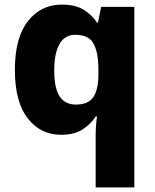

<svg xmlns="http://www.w3.org/2000/svg" viewBox="-20 -579 677 839"><path d="M398 11Q398 -9 399.5 -30Q401 -51 404 -70H398Q377 -37 341 -13.5Q305 10 247 10Q157 10 101 -62Q45 -134 45 -274Q45 -414 102 -486.5Q159 -559 250 -559Q309 -559 345.5 -536.5Q382 -514 404 -480H408L422 -549H567V240H398ZM312 -122Q366 -122 388 -155Q410 -188 410 -254V-276Q410 -349 389 -388Q368 -427 309 -427Q263 -427 240 -386.5Q217 -346 217 -271Q217 -194 240.5 -158Q264 -122 312 -122Z"/></svg>

Font: Noto Sans Georgian ExtraBold
Style: Regular
Weight: 800
Designer: Monotype Design Team, Akaki Razmadze
Foundry: Google LLC
Version: Version 2.005; ttfautohint (v1.8.4.7-5d5b)